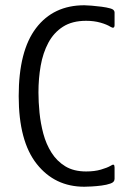

<svg xmlns="http://www.w3.org/2000/svg" viewBox="-20 -700 490 729"><path d="M415 -21Q415 -8 399 -3Q385 2 365.5 4.5Q346 7 328 8Q310 9 300 9Q188 9 119.5 -77.5Q51 -164 51 -335Q51 -507 117 -593.5Q183 -680 300 -680Q310 -680 328 -678.5Q346 -677 365.5 -674.5Q385 -672 399 -668Q407 -666 411 -662Q415 -658 415 -653V-605Q415 -589 400 -598Q386 -607 361.5 -614Q337 -621 307 -621Q254 -621 219 -598.5Q184 -576 163.5 -537.5Q143 -499 134.5 -450.5Q126 -402 126 -349Q126 -313 130 -272.5Q134 -232 144.5 -192.5Q155 -153 175.5 -120.5Q196 -88 228 -68.5Q260 -49 307 -49Q339 -49 363 -56Q387 -63 399 -70Q408 -76 411.5 -74.5Q415 -73 415 -64Z"/></svg>

Font: Glory Thin
Style: Regular
Weight: 400
Version: Version 1.011